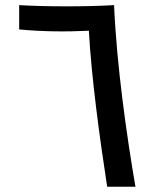

<svg xmlns="http://www.w3.org/2000/svg" viewBox="-20 -713 626 733"><path d="M389.2 0H497.1C463.9 -192.4 425.3 -463.9 415.5 -693.4C306.6 -687 152.3 -687.5 53.2 -693.4V-600.6C140.1 -592.3 231.4 -591.3 319.3 -595.7C328.6 -420.4 360.8 -183.1 389.2 0Z"/></svg>

Font: Cascadia Code PL
Style: Regular
Weight: 400
Monospace: yes
Designer: Aaron Bell
Foundry: Saja Typeworks
Version: Version 2404.023